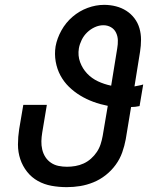

<svg xmlns="http://www.w3.org/2000/svg" viewBox="-20 -763 640 791"><path d="M255 8Q223 8 192.5 2.5Q162 -3 136 -17.5Q110 -32 91.5 -55.5Q73 -79 63.5 -107.5Q54 -136 54 -167.5Q54 -199 59 -231L76 -331H173L154 -217Q151 -199 150.5 -181.5Q150 -164 154 -147Q158 -130 167 -116Q176 -102 190 -92.5Q204 -83 221 -79.5Q238 -76 256 -76Q273 -76 290.5 -79Q308 -82 324.5 -89.5Q341 -97 355 -109.5Q369 -122 379 -137Q389 -152 394.5 -169Q400 -186 403 -203L424 -327Q393 -333 364.5 -343.5Q336 -354 310.5 -369.5Q285 -385 264 -405.5Q243 -426 229 -452Q215 -478 209.5 -509Q204 -540 209 -572Q215 -605 233 -637.5Q251 -670 279 -694Q307 -718 341 -730.5Q375 -743 409 -743Q434 -743 457.5 -737Q481 -731 500.5 -718.5Q520 -706 534 -687.5Q548 -669 554.5 -646.5Q561 -624 561 -599.5Q561 -575 557 -550L534 -407Q543 -409 552 -410.5Q561 -412 570 -415L555 -326Q546 -324 537 -323Q528 -322 520 -322L498 -189Q493 -162 483.5 -135Q474 -108 456.5 -84Q439 -60 415.5 -41.5Q392 -23 365 -12Q338 -1 310.5 3.5Q283 8 255 8ZM438 -410 463 -564Q466 -581 465.5 -597.5Q465 -614 458 -628.5Q451 -643 437 -651Q423 -659 406 -659Q388 -659 370.5 -651Q353 -643 339 -629.5Q325 -616 316.5 -598.5Q308 -581 305 -564Q300 -534 310 -507Q320 -480 339 -460Q358 -440 383.5 -428Q409 -416 438 -410Z"/></svg>

Font: Iosevka SS04 Md Ex Obl
Style: Regular
Weight: 500
Width: 7
Italic angle: -9°
Monospace: yes
Designer: Belleve Invis
Foundry: Belleve Invis
Version: Version 19.0.0; ttfautohint (v1.8.4)